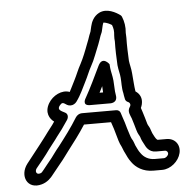

<svg xmlns="http://www.w3.org/2000/svg" viewBox="-52 -726 828 835"><g transform="rotate(-5 362.0 -308.5)"><path d="M655.8 -29.5C653.9 -21.1 643.8 -13 636 -13H597C568.7 -13 548.9 -26.3 537 -43.3C526.5 -57 526.1 -61.9 517.1 -79.2C514.6 -83.8 512.4 -97 503.3 -110.6C498.9 -118.8 493.5 -140 487.9 -156.1L480.3 -182.7C475.5 -198.4 469.6 -213 466.3 -225.2C464.1 -233.7 456.1 -239 447.2 -239H297.2C286.8 -239 275.8 -232.2 270 -222.8C245.2 -181.9 214.1 -141 185.3 -103.6C171.1 -87 158.1 -67.7 149.5 -56.7C142.8 -48.9 135.3 -39.5 128 -30.1L111.5 -9.4C102.5 1.7 101.6 3.9 93.8 6.1C77.6 10.7 71.8 -4.8 80.8 -17C98.7 -39.1 124.1 -69.2 141.1 -93.9L160.2 -118.8C167.8 -128.1 174.8 -137.7 181.3 -146.8L204 -176.5C214.5 -190.9 221.9 -203.1 229.7 -213.8C238.3 -225.5 238.2 -241.5 225.4 -247.8C205.7 -257.6 191.7 -264.2 205.1 -280.9C223.2 -303.7 227.9 -277 251 -277H253C262.5 -277 272.6 -282.8 278.5 -290.8C299.6 -319.7 310.4 -347.2 323.4 -372C336.8 -397.7 344 -418.9 354.9 -438.1C363.3 -453 369.5 -467 376.6 -484.9L386 -508.4C393.7 -526.8 397.7 -537.7 401.7 -549.2L407.8 -567.2C410.4 -574.9 413.7 -579.2 415.3 -586L421.3 -612C422.6 -617.7 424.9 -622.3 425.8 -623.6C439.8 -621.8 452.3 -615.8 461.8 -609.6C467.7 -593.6 469.3 -583.3 467.2 -562.9C466.3 -554.6 467.1 -545.8 467.9 -537.6C466.9 -502.6 468.5 -464.9 470.2 -433.6C472.6 -410.3 478.2 -395.1 479.3 -377.5C481.2 -358.5 479.3 -332.8 485 -310.4C486 -305.4 487 -293.7 489.9 -282.8C491.6 -276.6 496.8 -271.8 502 -270.1C508.1 -268.1 512.2 -260.8 510.9 -255C510.3 -252.7 509.4 -250.3 507.2 -247.2C494.8 -228.7 507.5 -210.4 511.8 -197.9L519.7 -172.2C522.7 -162.4 525.2 -153.5 527.3 -145.8C532.1 -127.9 538.8 -121 541.4 -114C543.3 -107.1 545.1 -102.4 548 -96.2L556.5 -80C560.8 -71.7 571.7 -45 604.4 -45H643.4C651.9 -45 657.6 -37.3 655.8 -29.5ZM705.8 -29.5C714.2 -65.8 690.8 -95 654.9 -95H615.9C614.7 -95 609 -99.3 603.4 -110L595.2 -125.8C593.8 -128.8 592.1 -133.1 591 -137.2C586.3 -154.9 579.5 -159.7 577.2 -168.2C575 -176.5 572.3 -185.6 569.2 -195.8L561.1 -222.1C558.8 -229 557.5 -233.1 555.4 -239.4C557.4 -243.8 559.7 -249.8 560.9 -255C567.1 -282 556.2 -301.5 538.2 -313.1C534.1 -338.8 534 -356.4 530.5 -392.5C528.9 -414.8 523.1 -432.5 521.4 -448.4C519.9 -477 518.3 -517.7 519.2 -548.9C519.5 -556.8 518.2 -562.8 518.3 -570C521 -597.3 516.9 -620.4 508.1 -641.6C507 -644.4 504.8 -647.3 502.1 -649.2C485.2 -661.6 445.1 -685.5 410 -667.1C385.7 -654.3 375.6 -630.6 371.3 -612L366 -589.3C363.6 -584 361.4 -578.5 359.4 -572.8L353.7 -556.1C347.4 -541.5 343.7 -528.6 338.9 -517.5L329.2 -493.1C323.2 -478.2 318.4 -468.6 310.7 -453.2C297.1 -428.9 289.1 -406.1 278.6 -386C268.8 -367.2 262.3 -352.3 253.2 -335.7C220 -348.6 178.6 -326.9 159.9 -294.9C137 -255.6 155.7 -226.4 174.4 -213.3C171.8 -209.4 168.6 -204.6 164.9 -199.5L142.1 -169.8C134.7 -160.1 129.1 -151.6 122.3 -143.2L102 -116.8C85 -94.8 62.1 -65.4 42.6 -41.1C4.8 8.4 32.3 72.3 97.3 53.9C121.8 47 138 30.6 149.6 14.8L166.3 -5.9C174.1 -16.2 180.2 -23.7 186.2 -30.6C199.9 -46.4 212.7 -65.4 223.3 -79.1C250 -113.9 276.7 -148.5 302.7 -189H420.7C423.6 -180.2 428.1 -167.8 430.7 -159.3L438.4 -132.5C442.9 -116.9 448 -95.2 457.6 -78.4C460.5 -73.3 462.4 -63.5 470.4 -48.8C477 -36 479.6 -26.4 493 -8.6C509.8 15 540.6 37 585.5 37H624.5C661.1 37 697.6 6.2 705.8 -29.5ZM336.6 -271 420.6 -271C420.6 -271 459.3 -266.7 451.6 -305.8C449.4 -316.8 449.4 -323.4 448.5 -339.9L446.9 -368.4C444.5 -392 439.5 -406.6 437.7 -423.1C437.5 -429.4 437 -434.9 436.2 -440.8C436.2 -440.8 408.3 -480.5 387.9 -438.1C365.6 -391.8 343.9 -345.5 320.4 -303.9C320.4 -303.9 298.3 -271 336.6 -271ZM382.1 -321C386.6 -329.7 391.2 -338.8 396 -348.4L397.3 -326.1C397.4 -324.3 397.4 -323.4 397.5 -321Z"/></g></svg>

Font: HoneyBee
Style: StrIt
Weight: 700
Foundry: Cannot Into Space Fonts
Version: Version 0.89